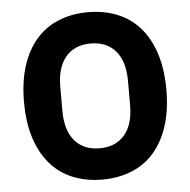

<svg xmlns="http://www.w3.org/2000/svg" viewBox="-52 -761 818 825"><g transform="rotate(-5 357.0 -349.0)"><path d="M357 12Q288 12 231 -11Q174 -34 134 -79.5Q94 -125 72 -192.5Q50 -260 50 -349Q50 -438 72 -505.5Q94 -573 134 -618.5Q174 -664 231 -687Q288 -710 357 -710Q426 -710 483 -687Q540 -664 580 -618.5Q620 -573 642 -505.5Q664 -438 664 -349Q664 -260 642 -192.5Q620 -125 580 -79.5Q540 -34 483 -11Q426 12 357 12ZM357 -123Q426 -123 464.5 -168Q503 -213 503 -297V-401Q503 -485 464.5 -530Q426 -575 357 -575Q288 -575 249.5 -530Q211 -485 211 -401V-297Q211 -213 249.5 -168Q288 -123 357 -123Z"/></g></svg>

Font: IBMPlexSans-Bold
Style: Bold
Weight: 700
Designer: Mike Abbink, Paul van der Laan, Pieter van Rosmalen
Foundry: Bold Monday
Version: Version 3.1